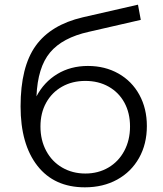

<svg xmlns="http://www.w3.org/2000/svg" viewBox="-20 -795 699 821"><path d="M608 -256Q608 -179 574.5 -119.5Q541 -60 481 -27Q421 6 343 6Q212 6 140 -86Q68 -178 68 -340Q68 -509 132.5 -599Q197 -689 334 -721L570 -775L582 -710L360 -659Q247 -634 194 -570.5Q141 -507 136 -383Q168 -444 225 -478.5Q282 -513 356 -513Q429 -513 486.5 -480.5Q544 -448 576 -389.5Q608 -331 608 -256ZM536 -254Q536 -312 512 -356Q488 -400 444.5 -424.5Q401 -449 345 -449Q289 -449 245.5 -424.5Q202 -400 177.5 -356Q153 -312 153 -254Q153 -196 177.5 -150Q202 -104 246 -78.5Q290 -53 345 -53Q400 -53 443.5 -78.5Q487 -104 511.5 -150Q536 -196 536 -254Z"/></svg>

Font: CMG Sans
Style: Regular
Weight: 400
Designer: Julieta Ulanovsky
Foundry: Julieta Ulanovsky
Version: Version 7.200